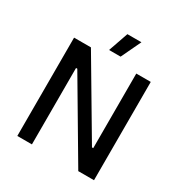

<svg xmlns="http://www.w3.org/2000/svg" viewBox="-199 -1034 1128 1184"><g transform="rotate(30 365.0 -441.5)"><path d="M466 -883H366L317 -742H399ZM92 0H196V-544H205L526 0H638V-700H535V-169H526L212 -700H92Z"/></g></svg>

Font: Fixel Display Medium
Style: Regular
Weight: 500
Designer: AlfaBravo + MacPaw
Foundry: Kyrylo Tkachov, Marchela Mozhyna, Serhii Makarenko, Maria Weinstein, Zakhar Kryvoshyya
Version: Version 1.211